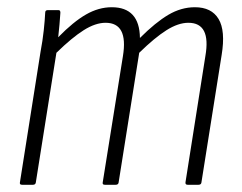

<svg xmlns="http://www.w3.org/2000/svg" viewBox="-20 -511 669 531"><path d="M41 0Q34 0 35 -6L92 -367Q98 -399 101 -427Q104 -455 105 -476Q105 -483 112 -483H142Q147 -483 147 -476Q146 -460 144.5 -443Q143 -426 141 -408Q183 -451 218 -471Q253 -491 289 -491Q366 -491 367 -406Q410 -449 445.5 -470Q481 -491 519 -491Q565 -491 584.5 -458.5Q604 -426 593 -359L537 -6Q536 0 529 0H499Q492 0 493 -7L548 -356Q564 -448 501 -448Q473 -448 440.5 -427.5Q408 -407 365 -365L308 -6Q307 0 300 0H270Q263 0 264 -6L320 -356Q335 -448 272 -448Q244 -448 211.5 -427.5Q179 -407 136 -365L79 -6Q78 0 71 0Z"/></svg>

Font: Sofia Sans Condensed Light
Style: Italic
Weight: 300
Italic angle: -9°
Version: Version 4.100